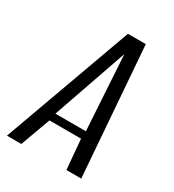

<svg xmlns="http://www.w3.org/2000/svg" viewBox="-172 -677 690 763"><g transform="rotate(30 173.5 -295.5)"><path d="M-23 0 191 -591H273L318 0H250L238 -137H93L43 0ZM100 -172H240L219 -514Z"/></g></svg>

Font: Alumni Sans
Style: Italic
Weight: 400
Italic angle: -8°
Version: Version 1.016